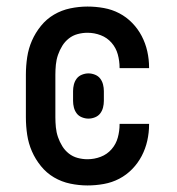

<svg xmlns="http://www.w3.org/2000/svg" viewBox="-20 -558 540 586"><path d="M247 8Q221 8 194.5 2.5Q168 -3 145 -16.5Q122 -30 105 -51Q88 -72 77.5 -96Q67 -120 63 -146.5Q59 -173 59 -200V-330Q59 -357 63 -383.5Q67 -410 77.5 -434Q88 -458 105 -479Q122 -500 145 -513.5Q168 -527 194.5 -532.5Q221 -538 247 -538Q272 -538 297 -533.5Q322 -529 344 -517.5Q366 -506 383.5 -488Q401 -470 412.5 -448Q424 -426 429.5 -401.5Q435 -377 435 -352Q435 -351 435 -351Q435 -351 435 -350H345Q345 -350 345 -350.5Q345 -351 345 -351Q345 -372 339.5 -392Q334 -412 320.5 -427.5Q307 -443 287.5 -450.5Q268 -458 247 -458Q232 -458 217 -454Q202 -450 190 -440.5Q178 -431 170 -418Q162 -405 157 -390.5Q152 -376 150.5 -360.5Q149 -345 149 -330V-200Q149 -185 150.5 -169.5Q152 -154 157 -139.5Q162 -125 170 -112Q178 -99 190 -89.5Q202 -80 217 -76Q232 -72 247 -72Q268 -72 287.5 -79.5Q307 -87 320.5 -102.5Q334 -118 339.5 -138Q345 -158 345 -179Q345 -179 345 -179.5Q345 -180 345 -180H435Q435 -179 435 -179Q435 -179 435 -178Q435 -153 429.5 -128.5Q424 -104 412.5 -82Q401 -60 383.5 -42Q366 -24 344 -12.5Q322 -1 297 3.5Q272 8 247 8ZM250 -196Q240 -196 230 -200Q220 -204 214 -212Q208 -220 205.5 -230Q203 -240 203 -250V-280Q203 -290 205.5 -300Q208 -310 214 -318Q220 -326 230 -330Q240 -334 250 -334Q260 -334 270 -330Q280 -326 286 -318Q292 -310 294.5 -300Q297 -290 297 -280V-250Q297 -240 294.5 -230Q292 -220 286 -212Q280 -204 270 -200Q260 -196 250 -196Z"/></svg>

Font: Iosevka Slab Medium
Style: Regular
Weight: 500
Monospace: yes
Designer: Belleve Invis
Foundry: Belleve Invis
Version: Version 11.1.1; ttfautohint (v1.8.3)